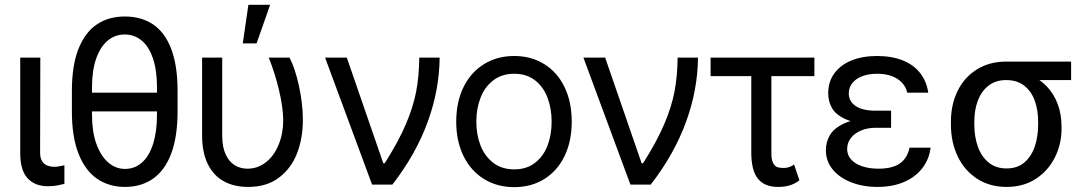

<svg xmlns="http://www.w3.org/2000/svg" viewBox="-20 -771 4543 802"><path d="M148.4 -530.3 147.5 -132.8Q147.5 -110.4 156.2 -97.2Q165 -84 178.7 -79.1Q192.4 -74.2 209 -74.2Q220.7 -74.2 242.2 -79.1Q248 -81.1 249 -81.1V-2.9Q233.4 1 217.3 3.9Q201.2 6.8 178.7 6.8Q126 6.8 95.2 -26.4Q64.5 -59.6 64.5 -131.8V-530.3Z M670.9 -305.7H334V-383.8H670.9ZM502 9.8Q434.6 9.8 384.8 -24.9Q335 -59.6 307.6 -129.9Q280.3 -200.2 280.3 -305.7V-391.6Q280.3 -497.1 307.6 -566.4Q335 -635.7 384.3 -668.9Q433.6 -702.1 501 -702.1Q570.3 -702.1 619.6 -668.9Q668.9 -635.7 695.3 -566.4Q721.7 -497.1 721.7 -391.6V-305.7Q721.7 -200.2 695.3 -129.9Q668.9 -59.6 619.6 -24.9Q570.3 9.8 502 9.8ZM501 -627Q460.9 -627 430.2 -601.6Q399.4 -576.2 381.8 -526.4Q364.3 -476.6 364.3 -407.2V-291Q364.3 -221.7 382.3 -170.9Q400.4 -120.1 431.6 -92.8Q462.9 -65.4 502 -65.4Q543 -65.4 573.2 -92.3Q603.5 -119.1 619.6 -170.4Q635.7 -221.7 635.7 -291V-407.2Q635.7 -476.6 619.1 -526.4Q602.5 -576.2 571.8 -601.6Q541 -627 501 -627Z M908.2 -530.3V-204.1Q908.2 -156.2 922.9 -125.5Q937.5 -94.7 960.9 -80.6Q984.4 -66.4 1013.7 -66.4Q1056.6 -66.4 1090.8 -93.3Q1125 -120.1 1144 -167Q1163.1 -213.9 1163.1 -269.5Q1162.1 -325.2 1145 -396.5Q1127.9 -467.8 1102.5 -530.3H1189.5Q1212.9 -485.4 1229 -411.1Q1245.1 -336.9 1245.1 -269.5Q1245.1 -193.4 1220.7 -130.4Q1196.3 -67.4 1145 -28.8Q1093.8 9.8 1016.6 9.8Q958 9.8 915 -13.7Q872.1 -37.1 848.1 -85.4Q824.2 -133.8 824.2 -206.1V-530.3ZM1017.6 -751H1108.4L1051.8 -589.8H994.1Z M1337.9 -530.3H1428.7L1581.1 -88.9H1586.9Q1644.5 -179.7 1675.3 -252Q1706.1 -324.2 1718.3 -388.2Q1730.5 -452.1 1731.4 -530.3H1816.4Q1815.4 -395.5 1766.1 -260.7Q1716.8 -126 1619.1 0H1534.2Z M1885.7 -262.7Q1885.7 -344.7 1916 -406.7Q1946.3 -468.8 2001.5 -502.9Q2056.6 -537.1 2127.9 -537.1Q2199.2 -537.1 2253.9 -502.9Q2308.6 -468.8 2338.4 -406.7Q2368.2 -344.7 2368.2 -262.7Q2368.2 -181.6 2338.4 -119.6Q2308.6 -57.6 2253.9 -23.4Q2199.2 10.7 2127.9 10.7Q2056.6 10.7 2001.5 -23.4Q1946.3 -57.6 1916 -119.6Q1885.7 -181.6 1885.7 -262.7ZM2284.2 -262.7Q2284.2 -317.4 2267.1 -362.8Q2250 -408.2 2214.8 -435.5Q2179.7 -462.9 2127.9 -462.9Q2076.2 -462.9 2040.5 -435.5Q2004.9 -408.2 1987.3 -362.8Q1969.7 -317.4 1969.7 -262.7Q1969.7 -208 1987.3 -163.1Q2004.9 -118.2 2040.5 -90.8Q2076.2 -63.5 2127.9 -63.5Q2179.7 -63.5 2214.8 -90.8Q2250 -118.2 2267.1 -163.1Q2284.2 -208 2284.2 -262.7Z M2417 -530.3H2507.8L2660.2 -88.9H2666Q2723.6 -179.7 2754.4 -252Q2785.2 -324.2 2797.4 -388.2Q2809.6 -452.1 2810.5 -530.3H2895.5Q2894.5 -395.5 2845.2 -260.7Q2795.9 -126 2698.2 0H2613.3Z M3381.8 -453.1H2948.2V-530.3H3381.8ZM3202.1 -530.3V-129.9Q3202.1 -102.5 3210 -88.9Q3217.8 -75.2 3228.5 -72.3Q3239.3 -69.3 3254.9 -69.3Q3266.6 -69.3 3278.3 -73.7Q3290 -78.1 3296.9 -84L3319.3 -17.6Q3297.9 -2 3276.9 3.9Q3255.9 9.8 3229.5 9.8Q3173.8 9.8 3146 -24.4Q3118.2 -58.6 3118.2 -133.8V-530.3Z M3702.1 -276.4V-237.3H3638.7Q3603.5 -237.3 3576.2 -225.6Q3548.8 -213.9 3533.7 -193.8Q3518.6 -173.8 3518.6 -148.4Q3518.6 -124 3534.7 -105.5Q3550.8 -86.9 3580.6 -76.7Q3610.4 -66.4 3649.4 -66.4Q3707 -66.4 3738.3 -87.9Q3769.5 -109.4 3779.3 -154.3H3867.2Q3861.3 -105.5 3832.5 -68.4Q3803.7 -31.2 3755.9 -10.7Q3708 9.8 3645.5 9.8Q3584 9.8 3534.7 -9.8Q3485.4 -29.3 3457.5 -64Q3429.7 -98.6 3429.7 -143.6Q3429.7 -177.7 3446.8 -207Q3463.9 -236.3 3508.3 -256.3Q3552.7 -276.4 3629.9 -276.4ZM3439.5 -380.9Q3439.5 -429.7 3465.3 -464.8Q3491.2 -500 3537.1 -518.6Q3583 -537.1 3643.6 -537.1Q3704.1 -537.1 3750 -519Q3795.9 -501 3823.2 -466.3Q3850.6 -431.6 3857.4 -383.8H3769.5Q3761.7 -419.9 3728.5 -441.4Q3695.3 -462.9 3643.6 -462.9Q3608.4 -462.9 3581.5 -452.6Q3554.7 -442.4 3540 -423.8Q3525.4 -405.3 3525.4 -380.9Q3525.4 -347.7 3554.2 -328.1Q3583 -308.6 3638.7 -308.6H3702.1V-253.9H3629.9Q3554.7 -253.9 3512.7 -272.9Q3470.7 -292 3455.1 -319.8Q3439.5 -347.7 3439.5 -380.9Z M4182.6 -513.7Q4193.4 -512.7 4203.1 -507.3Q4212.9 -502 4225.6 -491.2Q4232.4 -486.3 4240.7 -481Q4249 -475.6 4258.8 -470.2Q4268.6 -464.8 4278.3 -460Q4320.3 -443.4 4351.1 -411.6Q4381.8 -379.9 4397.9 -336.9Q4414.1 -293.9 4414.1 -242.2V-232.4Q4414.1 -168.9 4386.2 -113.3Q4358.4 -57.6 4306.6 -23.9Q4254.9 9.8 4184.6 9.8Q4114.3 9.8 4061.5 -24.4Q4008.8 -58.6 3980.5 -117.7Q3952.1 -176.8 3952.1 -251V-262.7Q3952.1 -334 3980 -391.1Q4007.8 -448.2 4060.5 -481Q4113.3 -513.7 4182.6 -513.7ZM4184.6 -67.4Q4229.5 -67.4 4258.8 -92.3Q4288.1 -117.2 4302.2 -158.7Q4316.4 -200.2 4316.4 -251V-262.7Q4316.4 -311.5 4302.2 -350.6Q4288.1 -389.6 4258.3 -413.1Q4228.5 -436.5 4182.6 -436.5Q4138.7 -436.5 4108.9 -413.1Q4079.1 -389.6 4064.5 -350.6Q4049.8 -311.5 4049.8 -262.7V-251Q4049.8 -200.2 4064.5 -158.7Q4079.1 -117.2 4109.4 -92.3Q4139.6 -67.4 4184.6 -67.4ZM4454.1 -436.5H4182.6V-513.7H4454.1Z"/></svg>

Font: Pretendard GOV Variable
Style: Regular
Weight: 400
Designer: Base glyphs from Inter by Rasmus Andersson; Hangul glyphs from Noto Sans CJK(Source Han Sans) by Jang Soo-young and Kang
Foundry: Kil Hyung-jin
Version: Version 1.307;Glyphs 3.2 (3192)